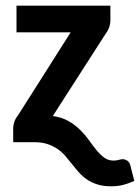

<svg xmlns="http://www.w3.org/2000/svg" viewBox="-20 -505 497 682"><path d="M372.1 -434.1Q372.1 -420.4 367.9 -408.2Q363.8 -396 356.9 -387.7L167.5 -92.8Q199.7 -88.4 223.1 -75Q246.6 -61.5 264.4 -43.9Q282.2 -26.4 295.9 -7.1Q309.6 12.2 322.8 28.3Q335.9 44.4 350.1 54.9Q364.3 65.4 383.3 65.4Q393.6 65.4 401.4 63Q409.2 60.5 416 60.5Q423.3 60.5 431.4 65.2Q439.5 69.8 443.4 84L457 137.7Q435.1 147.5 416.5 152.1Q397.9 156.7 375 156.7Q346.2 156.7 325.2 149.9Q304.2 143.1 288.3 132.1Q272.5 121.1 260.3 107.2Q248 93.3 236.3 78.4Q224.6 63.5 212.6 49.6Q200.7 35.6 185.1 24.7Q169.4 13.7 148.9 6.8Q128.4 0 100.6 0H26.9V-51.3Q26.9 -59.6 30.8 -71.8Q34.7 -84 43 -93.8L231 -390.1H38.6V-484.9H372.1Z"/></svg>

Font: Carlito
Style: Bold
Weight: 700
Designer: Lukasz Dziedzic
Foundry: tyPoland Lukasz Dziedzic
Version: Version 1.104